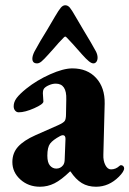

<svg xmlns="http://www.w3.org/2000/svg" viewBox="-20 -696 492 730"><path d="M27 -80Q27 -114 48.5 -138Q70 -162 115 -182L201 -220Q221 -229 226 -236Q231 -243 231 -263L232 -318Q234 -378 192 -378Q180 -378 167 -372.5Q154 -367 148 -360Q143 -354 143 -341Q143 -334 144 -325.5Q145 -317 145 -310Q145 -300 110 -284.5Q75 -269 51 -269Q43 -269 37.5 -275.5Q32 -282 32 -292Q32 -308 43 -323Q54 -338 80 -359Q120 -391 170.5 -413.5Q221 -436 255 -436Q312 -436 345.5 -399.5Q379 -363 378 -302L373 -108Q372 -85 380.5 -68.5Q389 -52 402 -52Q420 -52 434 -65Q437 -68 440 -68Q445 -68 448.5 -64.5Q452 -61 452 -56Q452 -44 432 -24Q394 14 345 14Q314 14 291 0Q268 -14 248 -44H246Q213 -12 187 1Q161 14 132 14Q88 14 57.5 -13.5Q27 -41 27 -80ZM220 -68Q226 -76 226 -91L229 -168Q229 -182 219 -182Q215 -182 209 -179Q181 -164 170.5 -150Q160 -136 160 -104Q160 -78 170 -66.5Q180 -55 194 -55Q210 -55 220 -68ZM266 -635 296 -584Q330 -528 345 -500Q351 -488 351 -477Q351 -467 346.5 -461Q342 -455 335 -455Q328 -455 318 -463Q308 -471 292 -489Q250 -537 234 -553Q230 -557 228 -557Q226 -557 222 -553Q204 -535 182 -509Q177 -504 172.5 -498.5Q168 -493 164 -489Q147 -470 138 -462.5Q129 -455 121 -455Q103 -455 103 -473Q103 -484 111 -500Q132 -539 159 -582L189 -633Q203 -657 211 -666.5Q219 -676 228 -676Q238 -676 245.5 -667Q253 -658 266 -635Z"/></svg>

Font: EB Garamond ExtraBold
Style: Regular
Weight: 800
Designer: Georg Duffner and Octavio Pardo
Foundry: Georg Duffner
Version: Version 1.000